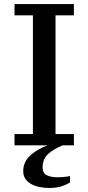

<svg xmlns="http://www.w3.org/2000/svg" viewBox="-20 -720 438 951"><path d="M346 0H290Q244 19 217.5 43.5Q191 68 191 110Q191 137 211 147.5Q231 158 264 158Q298 158 327 152V183Q311 194 286 202.5Q261 211 224 211Q198 211 174.5 206Q151 201 133.5 191Q116 181 105.5 165.5Q95 150 95 128Q95 82 129.5 50.5Q164 19 215 0H52V-56H143V-644H52V-700H346V-644H255V-56H346Z"/></svg>

Font: PT Serif Caption
Style: Regular
Weight: 400
Designer: A.Korolkova, O.Umpeleva, V.Yefimov
Foundry: ParaType Ltd
Version: Version 1.000W OFL